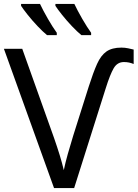

<svg xmlns="http://www.w3.org/2000/svg" viewBox="-20 -964 705 984"><path d="M615 -646Q581 -646 562.5 -614Q544 -582 522 -512L360 0H257L0 -714H94L257 -257Q274 -208 286 -169Q298 -130 307 -92Q315 -131 327.5 -175Q340 -219 355 -268L435 -521Q458 -593 477.5 -636.5Q497 -680 525.5 -700Q554 -720 602 -720Q620 -720 636.5 -716.5Q653 -713 665 -710V-636Q653 -641 641 -643.5Q629 -646 615 -646ZM361 -944Q377 -910 401.5 -867.5Q426 -825 447 -796V-784H397Q375 -802 348 -830.5Q321 -859 298 -888Q275 -917 264 -934V-944ZM185 -944Q201 -910 225.5 -867.5Q250 -825 271 -796V-784H221Q199 -802 172 -830.5Q145 -859 122 -888Q99 -917 88 -934V-944Z"/></svg>

Font: Noto IKEA Simplified Chinese
Style: Regular
Weight: 400
Designer: Monotype Design Team
Foundry: Monotype Imaging Inc.
Version: Version 1.100